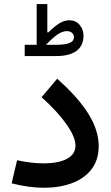

<svg xmlns="http://www.w3.org/2000/svg" viewBox="-20 -909 539 933"><path d="M158.2 -691.4V-889.2H210V-751.5H214.8Q246.6 -782.7 270 -796.6Q293.5 -810.5 317.4 -810.5Q347.7 -810.5 366.7 -788.3Q385.7 -766.1 385.7 -736.8Q385.7 -686.5 351.6 -661.6Q317.4 -636.7 254.9 -636.7H100.1V-691.4ZM203.6 -691.4H254.9Q339.4 -691.4 339.4 -727.5Q339.4 -740.7 330.1 -749.3Q320.8 -757.8 305.2 -757.8Q284.2 -757.8 261.2 -742.7Q238.3 -727.5 203.6 -691.4ZM459.5 -199.2Q459.5 -130.9 424.1 -85.7Q388.7 -40.5 328.6 -18.6Q268.6 3.4 193.8 3.4Q121.1 3.4 36.6 -18.1L63 -130.4Q99.1 -122.6 130.6 -118.9Q162.1 -115.2 190.9 -115.2Q264.2 -115.2 305.4 -137.2Q346.7 -159.2 346.7 -201.7Q346.7 -243.7 302.2 -306.4Q257.8 -369.1 182.1 -436.5L257.8 -526.4Q359.4 -436.5 409.4 -356.2Q459.5 -275.9 459.5 -199.2Z"/></svg>

Font: Estedad-FD SemiBold
Style: Regular
Weight: 600
Designer: Amin Abedi
Version: Version 7.3